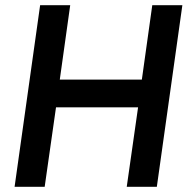

<svg xmlns="http://www.w3.org/2000/svg" viewBox="-20 -717 728 737"><path d="M36 0H151.5L195 -305H510L466.5 0H582L680 -697H564.5L524.5 -411.5H209.5L249.5 -697H134Z"/></svg>

Font: HK Grotesk SemiBold
Style: Italic
Weight: 600
Italic angle: -16°
Designer: Alfredo Marco Pradil
Foundry: Hanken Design Co.
Version: Version 3.001;FEAKit 1.0